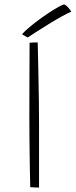

<svg xmlns="http://www.w3.org/2000/svg" viewBox="-20 -853 344 873"><path d="M157.5 0Q153 0 137.5 -0.8Q122 -1.5 117.5 -2Q116.5 -42.5 115.5 -100.2Q114.5 -158 114 -218Q113.5 -278 113.5 -324.5Q113.5 -387 113.8 -472.5Q114 -558 114.5 -658.5Q119.5 -659.5 131.2 -659.8Q143 -660 151.5 -660Q153 -591 154.5 -522.5Q156 -454 156.8 -394.2Q157.5 -334.5 157.5 -291.5ZM271.5 -833Q281 -829.5 291 -817.8Q301 -806 304 -799.5Q291.5 -795.5 262.8 -779.5Q234 -763.5 201 -743.2Q168 -723 141.5 -705.8Q115 -688.5 106 -682.5L80 -697Q90.5 -710 115.8 -731Q141 -752 171.5 -773.8Q202 -795.5 229.2 -812Q256.5 -828.5 271.5 -833Z"/></svg>

Font: Grandstander Thin
Style: Regular
Weight: 100
Designer: Tyler Finck
Foundry: Etcetera Type Co
Version: Version 1.200; ttfautohint (v1.8.3)